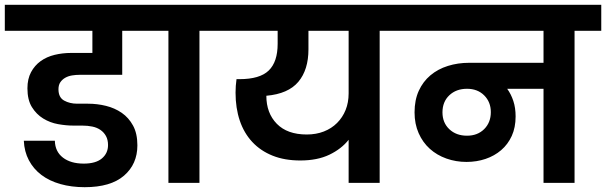

<svg xmlns="http://www.w3.org/2000/svg" viewBox="-41 -760 2519 798"><path d="M-21 -740H589V-632H467V-449H289Q274 -449 258.5 -446.5Q243 -444 230.5 -437Q218 -430 210 -418.5Q202 -407 202 -389Q202 -355 225.5 -342Q249 -329 280 -329H325Q363 -329 399.5 -320Q436 -311 465 -291Q494 -271 512 -238Q530 -205 530 -156Q530 -78 474.5 -30Q419 18 311 18Q256 18 210 5Q164 -8 131 -33Q98 -58 79 -94Q60 -130 58 -175H187Q188 -130 220.5 -105Q253 -80 307 -80Q357 -80 382.5 -101.5Q408 -123 408 -157Q408 -179 399.5 -194.5Q391 -210 376.5 -220Q362 -230 342.5 -234Q323 -238 301 -238H264Q234 -238 200.5 -244Q167 -250 138.5 -267.5Q110 -285 91.5 -315Q73 -345 73 -393Q73 -432 88 -460Q103 -488 128 -506Q153 -524 186 -532Q219 -540 255 -540H343V-632H-21Z M659 -632H548V-740H899V-632H788V0H659Z M1234 -201Q1273 -201 1305 -213.5Q1337 -226 1360 -249Q1383 -272 1395.5 -303Q1408 -334 1408 -372V-632H1241V-555Q1241 -470 1199 -420Q1157 -370 1066 -362Q1066 -290 1109.5 -245.5Q1153 -201 1234 -201ZM857 -740H1648V-632H1537V0H1408V-179Q1378 -141 1328 -117Q1278 -93 1207 -93Q1142 -93 1092 -113Q1042 -133 1007.5 -170Q973 -207 955.5 -259Q938 -311 938 -375Q938 -389 939 -403Q940 -417 942 -431H954Q1039 -431 1076 -467Q1113 -503 1113 -578V-632H857Z M1900 -196Q1944 -196 1971.5 -223.5Q1999 -251 1999 -294Q1999 -336 1971.5 -363.5Q1944 -391 1900 -391Q1855 -391 1826.5 -364Q1798 -337 1798 -293Q1798 -250 1826.5 -223Q1855 -196 1900 -196ZM1606 -740H2458V-632H2347V0H2218V-391H2067Q2083 -369 2092.5 -340.5Q2102 -312 2102 -276Q2102 -230 2086 -195Q2070 -160 2042 -136Q2014 -112 1977 -99.5Q1940 -87 1898 -87Q1854 -87 1814.5 -101Q1775 -115 1745.5 -141.5Q1716 -168 1699 -206.5Q1682 -245 1682 -293Q1682 -344 1699.5 -382.5Q1717 -421 1748 -447Q1779 -473 1820.5 -486Q1862 -499 1909 -499H2218V-632H1606Z"/></svg>

Font: SVN-Poppins SemiBold
Style: Regular
Weight: 600
Designer: Ninad Kale (Devanagari), Jonny Pinhorn (Latin)
Foundry: Indian Type Foundry
Version: Version 3.002 2017